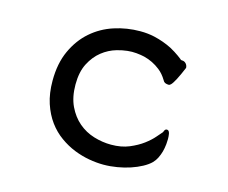

<svg xmlns="http://www.w3.org/2000/svg" viewBox="-102 -812 1204 1013"><g transform="rotate(15 500.0 -306.0)"><path d="M798.8 -579.6Q810.1 -579.6 818.8 -570.8Q827.6 -562 828.6 -548.3V-546.9Q793 -461.9 774.4 -443.4Q768.1 -437 761.7 -437Q757.3 -437 751 -438.5Q744.6 -439.9 742.2 -441.4Q734.9 -445.3 730.5 -454.6Q712.4 -484.9 688 -503.9Q648.4 -535.2 599.6 -547.4Q580.6 -551.8 555.7 -554.2Q543.5 -555.2 531.7 -555.2Q520 -555.2 506.8 -553.7Q479.5 -550.8 450.7 -542.5Q407.7 -530.3 371.6 -501.7Q335.4 -473.1 311.5 -426.8Q287.6 -380.4 287.6 -311.8Q287.6 -243.2 311 -194.1Q334.5 -145 371.6 -113.5Q408.7 -82 455.8 -67.6Q502.9 -53.2 550.8 -53.2Q606.4 -53.2 649.2 -71Q691.9 -88.9 722.4 -111.8Q752.9 -134.8 771.5 -156.7Q790 -178.7 798.3 -187.5Q802.7 -198.2 804.2 -200.2Q805.7 -202.1 806.6 -203.1Q810.1 -206.5 815.4 -206.5Q820.8 -206.5 825 -202.4Q829.1 -198.2 831.1 -188.5Q833.5 -174.3 833.5 -159.7Q833.5 -145 832 -131.3Q829.6 -108.4 824.5 -89.8Q819.3 -71.3 810.8 -53.7Q802.2 -36.1 789.1 -22.5Q772 -5.4 744.4 9.5Q716.8 24.4 683.8 35.4Q650.9 46.4 613.3 52.7Q575.7 59.1 538.6 59.1Q501.5 59.1 460 51.8Q418.5 44.4 377.4 28.1Q336.4 11.7 298.3 -15.6Q259.8 -43 230.5 -82.8Q201.2 -122.6 183.3 -176.5Q165.5 -230.5 165.5 -299.8Q165.5 -394.5 197.8 -464.6Q230 -534.7 283 -580.8Q335.9 -627 404.3 -649.2Q472.7 -671.4 545.9 -671.4Q587.4 -671.4 624 -663.1Q676.3 -650.9 720.7 -628.4Q734.4 -621.1 746.6 -613.3Q770.5 -598.1 788.1 -584Q788.6 -583 789.6 -582Q792 -579.6 798.8 -579.6Z"/></g></svg>

Font: Bakudai
Style: Medium
Weight: 500
Version: Version 1.48